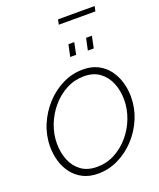

<svg xmlns="http://www.w3.org/2000/svg" viewBox="-193 -1219 1111 1340"><g transform="rotate(-20 362.0 -549.0)"><path d="M301 5Q237 5 189.5 -19Q142 -43 110.5 -84Q79 -125 63.5 -177Q48 -229 48 -286Q48 -370 80.5 -447Q113 -524 168.5 -584.5Q224 -645 295.5 -680Q367 -715 446 -715Q510 -715 557.5 -690.5Q605 -666 636 -624.5Q667 -583 682.5 -530.5Q698 -478 698 -422Q698 -338 666 -261.5Q634 -185 578.5 -125Q523 -65 451.5 -30Q380 5 301 5ZM310 -42Q381 -42 442 -74.5Q503 -107 549 -161Q595 -215 620.5 -282.5Q646 -350 646 -419Q646 -485 623.5 -541.5Q601 -598 554.5 -633Q508 -668 437 -668Q366 -668 305 -635.5Q244 -603 198 -549Q152 -495 126 -427.5Q100 -360 100 -290Q100 -224 122.5 -167.5Q145 -111 191.5 -76.5Q238 -42 310 -42ZM394 -827 413 -915H456L438 -827ZM525 -827 544 -915H587L569 -827ZM396 -1066 404 -1103H676L668 -1066Z"/></g></svg>

Font: Raleway Light
Style: Italic
Weight: 300
Italic angle: -12°
Designer: Matt McInerney, Pablo Impallari, Rodrigo Fuenzalida
Foundry: Matt McInerney, Pablo Impallari, Rodrigo Fuenzalida
Version: Version 4.026